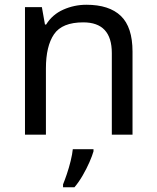

<svg xmlns="http://www.w3.org/2000/svg" viewBox="-20 -566 658 807"><path d="M343 -546Q439 -546 488 -499Q537 -452 537 -349V0H450V-343Q450 -472 330 -472Q241 -472 207 -422Q173 -372 173 -278V0H85V-536H156L169 -463H174Q200 -505 246 -525.5Q292 -546 343 -546ZM373 61V70Q368 88 356 115.5Q344 143 327.5 171.5Q311 200 293 221H245V209Q252 192 261 165.5Q270 139 277 110.5Q284 82 286 61Z"/></svg>

Font: Noto Sans
Style: Regular
Weight: 400
Designer: Monotype Design Team
Foundry: Monotype Imaging Inc.
Version: Version 1.902